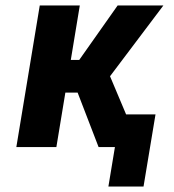

<svg xmlns="http://www.w3.org/2000/svg" viewBox="-20 -540 640 705"><path d="M378 145 402 0H342L265 -200H220L187 0H40L126 -520H273L240 -320H271L412 -520H580L384 -260L443 -120H551L507 145Z"/></svg>

Font: Iosevka Heavy Extended Oblique
Style: Regular
Weight: 900
Width: 7
Italic angle: -9°
Monospace: yes
Designer: Belleve Invis
Foundry: Belleve Invis
Version: Version 32.5.0; ttfautohint (v1.8.4)